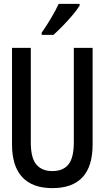

<svg xmlns="http://www.w3.org/2000/svg" viewBox="-20 -961 540 991"><path d="M250 10Q148 10 95 -46.5Q42 -103 42 -217V-714H139V-225Q139 -146 167.5 -112Q196 -78 250 -78Q306 -78 333.5 -112.5Q361 -147 361 -226V-714H458V-215Q458 10 250 10ZM195 -792Q251 -873 283 -941H391V-932Q378 -911 354.5 -883Q331 -855 304 -827.5Q277 -800 256 -781H195Z"/></svg>

Font: Noto Sans Mono ExtraCondensed Medium
Style: Regular
Weight: 500
Width: 2
Designer: Monotype Design Team
Foundry: Monotype Imaging Inc.
Version: Version 2.014